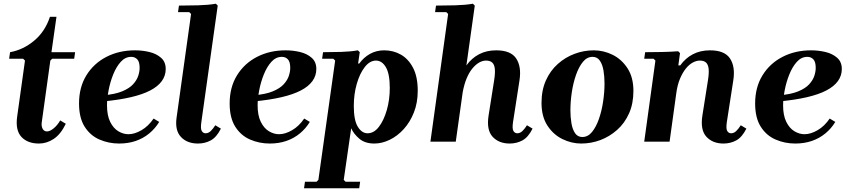

<svg xmlns="http://www.w3.org/2000/svg" viewBox="-20 -760 4538 1030"><path d="M189 10Q128 10 95 -25.5Q62 -61 72 -134L114 -435L104 -445H29L34 -480Q105 -493 163.5 -542Q222 -591 248 -670H283L256 -480H383L378 -445H260L250 -435L204 -104Q201 -84 208.5 -69.5Q216 -55 232 -55Q248 -55 268 -71.5Q288 -88 303 -114L333 -96Q306 -40 268.5 -15Q231 10 189 10Z M619 10Q563 10 513.5 -11.5Q464 -33 434 -80.5Q404 -128 404 -205Q404 -292 443.5 -356Q483 -420 551 -455Q619 -490 704 -490Q744 -490 781.5 -481Q819 -472 844 -450Q869 -428 869 -390Q869 -354 848 -325Q827 -296 785.5 -274.5Q744 -253 681.5 -238.5Q619 -224 535 -216V-249Q597 -254 635.5 -270Q674 -286 694 -308Q714 -330 721.5 -353Q729 -376 729 -396Q729 -428 716.5 -441.5Q704 -455 684 -455Q652 -455 628 -428.5Q604 -402 587.5 -361Q571 -320 562.5 -275.5Q554 -231 554 -195Q554 -141 571 -106.5Q588 -72 614.5 -56Q641 -40 669 -40Q702 -40 739 -61.5Q776 -83 804 -124L834 -106Q813 -71 781 -44.5Q749 -18 708.5 -4Q668 10 619 10Z M1135 -88 1165 -70Q1142 -24 1111 -7Q1080 10 1042 10Q984 10 951 -25Q918 -60 927 -127L1005 -685L995 -695H935L940 -730Q987 -730 1042.5 -731.5Q1098 -733 1138 -740L1148 -730L1060 -104Q1055 -69 1062.5 -57Q1070 -45 1083 -45Q1098 -45 1110.5 -57Q1123 -69 1135 -88Z M1427 10Q1371 10 1321.5 -11.5Q1272 -33 1242 -80.5Q1212 -128 1212 -205Q1212 -292 1251.5 -356Q1291 -420 1359 -455Q1427 -490 1512 -490Q1552 -490 1589.5 -481Q1627 -472 1652 -450Q1677 -428 1677 -390Q1677 -354 1656 -325Q1635 -296 1593.5 -274.5Q1552 -253 1489.5 -238.5Q1427 -224 1343 -216V-249Q1405 -254 1443.5 -270Q1482 -286 1502 -308Q1522 -330 1529.5 -353Q1537 -376 1537 -396Q1537 -428 1524.5 -441.5Q1512 -455 1492 -455Q1460 -455 1436 -428.5Q1412 -402 1395.5 -361Q1379 -320 1370.5 -275.5Q1362 -231 1362 -195Q1362 -141 1379 -106.5Q1396 -72 1422.5 -56Q1449 -40 1477 -40Q1510 -40 1547 -61.5Q1584 -83 1612 -124L1642 -106Q1621 -71 1589 -44.5Q1557 -18 1516.5 -4Q1476 10 1427 10Z M1611 250 1616 215H1678L1688 205L1778 -435L1768 -445H1708L1713 -480Q1760 -480 1810 -481.5Q1860 -483 1900 -490L1910 -480L1901 -419H1907Q1931 -452 1965 -471Q1999 -490 2041 -490Q2090 -490 2130.5 -467Q2171 -444 2196 -396Q2221 -348 2221 -273Q2221 -209 2200.5 -157Q2180 -105 2146 -67.5Q2112 -30 2070.5 -10Q2029 10 1988 10Q1938 10 1907.5 -16Q1877 -42 1864 -72L1824 205L1834 215H1912L1907 250ZM1878 -191Q1878 -115 1899.5 -80Q1921 -45 1952 -45Q1986 -45 2012.5 -79.5Q2039 -114 2055 -169.5Q2071 -225 2071 -288Q2071 -364 2050 -399.5Q2029 -435 1997 -435Q1964 -435 1937 -400.5Q1910 -366 1894 -310.5Q1878 -255 1878 -191Z M2807 -88 2837 -70Q2814 -24 2783 -7Q2752 10 2714 10Q2656 10 2622.5 -26.5Q2589 -63 2601 -140L2631 -330Q2637 -368 2634.5 -391Q2632 -414 2620.5 -424.5Q2609 -435 2587 -435Q2569 -435 2550.5 -424.5Q2532 -414 2514.5 -393Q2497 -372 2483.5 -340Q2470 -308 2462 -264L2425 0H2289L2384 -685L2374 -695H2314L2319 -730Q2366 -730 2421.5 -731.5Q2477 -733 2517 -740L2527 -730L2482 -409Q2510 -448 2550 -469Q2590 -490 2642 -490Q2720 -490 2749 -446.5Q2778 -403 2767 -330L2732 -104Q2727 -69 2734.5 -57Q2742 -45 2755 -45Q2770 -45 2782.5 -57Q2795 -69 2807 -88Z M3165 -490Q3218 -490 3266.5 -466Q3315 -442 3346.5 -393.5Q3378 -345 3378 -272Q3378 -204 3354.5 -151.5Q3331 -99 3290.5 -63Q3250 -27 3200.5 -8.5Q3151 10 3098 10Q3046 10 2997 -14Q2948 -38 2916.5 -86.5Q2885 -135 2885 -208Q2885 -276 2908.5 -328.5Q2932 -381 2972.5 -417Q3013 -453 3063 -471.5Q3113 -490 3165 -490ZM3104 -25Q3134 -25 3156 -52Q3178 -79 3193 -122Q3208 -165 3215.5 -215.5Q3223 -266 3223 -312Q3223 -349 3217.5 -381.5Q3212 -414 3198 -434.5Q3184 -455 3159 -455Q3129 -455 3107 -428Q3085 -401 3070 -358Q3055 -315 3047.5 -265Q3040 -215 3040 -168Q3040 -132 3045.5 -99Q3051 -66 3065 -45.5Q3079 -25 3104 -25Z M3954 -88 3984 -70Q3961 -24 3930 -7Q3899 10 3861 10Q3803 10 3769.5 -26.5Q3736 -63 3748 -140L3778 -330Q3784 -368 3781.5 -391Q3779 -414 3767.5 -424.5Q3756 -435 3734 -435Q3716 -435 3696.5 -424.5Q3677 -414 3659.5 -392.5Q3642 -371 3628 -338Q3614 -305 3608 -260L3572 0H3436L3496 -435L3486 -445H3436L3441 -480Q3480 -480 3529 -481Q3578 -482 3618 -485L3628 -475L3619 -409H3629Q3657 -448 3697 -469Q3737 -490 3789 -490Q3867 -490 3896 -446.5Q3925 -403 3914 -330L3879 -104Q3874 -69 3881.5 -57Q3889 -45 3902 -45Q3917 -45 3929.5 -57Q3942 -69 3954 -88Z M4246 10Q4190 10 4140.5 -11.5Q4091 -33 4061 -80.5Q4031 -128 4031 -205Q4031 -292 4070.5 -356Q4110 -420 4178 -455Q4246 -490 4331 -490Q4371 -490 4408.5 -481Q4446 -472 4471 -450Q4496 -428 4496 -390Q4496 -354 4475 -325Q4454 -296 4412.5 -274.5Q4371 -253 4308.5 -238.5Q4246 -224 4162 -216V-249Q4224 -254 4262.5 -270Q4301 -286 4321 -308Q4341 -330 4348.5 -353Q4356 -376 4356 -396Q4356 -428 4343.5 -441.5Q4331 -455 4311 -455Q4279 -455 4255 -428.5Q4231 -402 4214.5 -361Q4198 -320 4189.5 -275.5Q4181 -231 4181 -195Q4181 -141 4198 -106.5Q4215 -72 4241.5 -56Q4268 -40 4296 -40Q4329 -40 4366 -61.5Q4403 -83 4431 -124L4461 -106Q4440 -71 4408 -44.5Q4376 -18 4335.5 -4Q4295 10 4246 10Z"/></svg>

Font: Brygada 1918
Style: Bold Italic
Weight: 700
Italic angle: -8°
Designer: Mateusz Machalski | Borys Kosmynka | Przemek Hoffer
Foundry: NIEPODLEGLA 2018
Version: Version 3.006